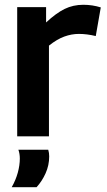

<svg xmlns="http://www.w3.org/2000/svg" viewBox="-20 -571 446 804"><path d="M173 -541V-477Q215 -516 250.5 -533.5Q286 -551 329 -551Q367 -551 402 -540L381 -420Q344 -429 310 -429Q280 -429 249.5 -418Q219 -407 185 -380V0H52V-541ZM29 213Q46 183 54.5 152Q63 121 63 93Q63 73 57 56H182Q186 69 186 84Q186 121 171 154.5Q156 188 133 213Z"/></svg>

Font: Georama SemiBold
Style: Regular
Weight: 600
Designer: Jean-Baptiste Levee
Foundry: Production Type
Version: Version 1.000